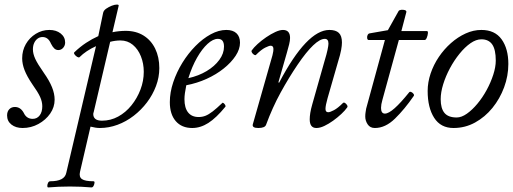

<svg xmlns="http://www.w3.org/2000/svg" viewBox="-20 -547 2244 840"><path d="M79 13Q49 13 30 -2Q11 -17 11 -42Q11 -59 20.5 -69Q30 -79 45 -79Q70 -79 84 -53Q96 -27 123 -27Q142 -27 153.5 -42Q165 -57 165 -82Q165 -102 155.5 -123Q146 -144 121 -179Q98 -213 87.5 -240Q77 -267 77 -292Q77 -326 93 -354Q109 -382 136.5 -399Q164 -416 196 -416Q226 -416 245.5 -400.5Q265 -385 265 -361Q265 -348 256.5 -338Q248 -328 235 -328Q225 -328 217.5 -335Q210 -342 203 -356Q191 -385 166 -385Q154 -385 144.5 -378Q135 -371 129.5 -359Q124 -347 124 -331Q124 -312 134 -290Q144 -268 172 -228Q196 -194 207.5 -165.5Q219 -137 219 -111Q219 -78 199.5 -50Q180 -22 148 -4.5Q116 13 79 13Z M191 273Q187 273 187 266Q187 259 190.5 252.5Q194 246 200 246Q231 246 248.5 237Q266 228 270 209L400 -345Q378 -335 360 -323Q342 -311 328 -297Q325 -294 318 -298Q311 -302 306.5 -308.5Q302 -315 305 -318Q330 -342 356.5 -359.5Q383 -377 410 -389L431 -490Q433 -501 444.5 -509Q456 -517 469 -522Q482 -527 491.5 -527Q501 -527 499 -521L472 -406Q486 -409 501 -410.5Q516 -412 530 -412Q575 -412 608 -391.5Q641 -371 659 -334Q677 -297 677 -249Q677 -209 662.5 -170.5Q648 -132 623 -99Q598 -66 565 -40.5Q532 -15 494 -1Q456 13 417 13Q408 13 398 11.5Q388 10 376 7L330 205Q325 227 338.5 236.5Q352 246 389 246Q394 246 393.5 252.5Q393 259 389.5 266Q386 273 380 273Q358 271 334.5 270Q311 269 286 269Q261 269 237 270Q213 271 191 273ZM426 -19Q464 -19 497 -37Q530 -55 555 -86Q580 -117 594.5 -155Q609 -193 609 -233Q609 -269 596.5 -300.5Q584 -332 561 -351Q538 -370 507 -370Q496 -370 484.5 -368.5Q473 -367 462 -364L390 -57Q389 -54 388.5 -52Q388 -50 388 -48Q388 -34 397.5 -26.5Q407 -19 426 -19Z M821 13Q775 13 749 -17Q723 -47 723 -100Q723 -143 738 -187.5Q753 -232 778 -272.5Q803 -313 835 -345.5Q867 -378 902 -397Q937 -416 970 -416Q999 -416 1014.5 -401.5Q1030 -387 1030 -360Q1030 -332 1011 -303Q992 -274 959 -247.5Q926 -221 884 -202Q842 -183 795 -174Q791 -154 789 -139.5Q787 -125 787 -113Q787 -75 803 -55Q819 -35 849 -35Q865 -35 879 -40.5Q893 -46 910.5 -59.5Q928 -73 952 -96Q954 -99 958 -96Q962 -93 965 -88Q968 -83 966 -80Q926 -31 891.5 -9Q857 13 821 13ZM804 -205Q849 -215 884 -236Q919 -257 939.5 -285Q960 -313 960 -343Q960 -360 953.5 -368.5Q947 -377 933 -377Q912 -377 888 -355Q864 -333 842 -294.5Q820 -256 804 -205Z M1110 13Q1082 13 1086 -3L1172 -305Q1177 -324 1176 -335.5Q1175 -347 1164 -347Q1157 -347 1140 -338.5Q1123 -330 1100 -307Q1097 -304 1091.5 -307.5Q1086 -311 1082.5 -316.5Q1079 -322 1081 -326Q1090 -339 1107 -354.5Q1124 -370 1144.5 -384Q1165 -398 1184.5 -407Q1204 -416 1218 -416Q1249 -416 1249 -381Q1249 -369 1245 -353Q1241 -337 1235 -316L1198 -187L1201 -185Q1262 -301 1317 -358.5Q1372 -416 1421 -416Q1449 -416 1462.5 -403Q1476 -390 1476 -361Q1476 -348 1472.5 -328.5Q1469 -309 1459 -277L1413 -117Q1404 -85 1404 -70.5Q1404 -56 1416 -56Q1424 -56 1441 -65Q1458 -74 1480 -96Q1484 -100 1489.5 -96.5Q1495 -93 1498.5 -87Q1502 -81 1499 -77Q1490 -64 1473.5 -48.5Q1457 -33 1437.5 -19Q1418 -5 1399 4Q1380 13 1364 13Q1335 13 1335 -25Q1335 -37 1337.5 -53Q1340 -69 1346 -90L1401 -284Q1409 -310 1413 -329Q1417 -348 1417 -356Q1417 -377 1401 -377Q1380 -377 1350 -348.5Q1320 -320 1282 -264Q1244 -208 1208 -142.5Q1172 -77 1144 -1Q1139 13 1110 13Z M1620 13Q1599 13 1588.5 -3Q1578 -19 1578 -37Q1578 -48 1579.5 -56.5Q1581 -65 1582 -72L1664 -372H1593Q1588 -372 1586.5 -379Q1585 -386 1588 -393Q1591 -400 1597 -401L1677 -415L1724 -499Q1727 -503 1735 -504Q1743 -505 1750.5 -503Q1758 -501 1758 -495L1736 -411H1848Q1853 -411 1852 -401Q1851 -391 1847 -381.5Q1843 -372 1838 -372H1725L1653 -110Q1650 -100 1648.5 -91Q1647 -82 1647 -75Q1647 -50 1664 -50Q1680 -50 1706.5 -73.5Q1733 -97 1770 -143Q1773 -147 1779 -144.5Q1785 -142 1789 -136.5Q1793 -131 1790 -127Q1750 -69 1708 -28Q1666 13 1620 13Z M1964 13Q1908 13 1879.5 -31.5Q1851 -76 1851 -149Q1851 -187 1864 -225.5Q1877 -264 1900 -298Q1923 -332 1953 -358.5Q1983 -385 2017 -400.5Q2051 -416 2086 -416Q2145 -416 2174.5 -375Q2204 -334 2204 -267Q2204 -215 2185.5 -165Q2167 -115 2134.5 -75Q2102 -35 2058.5 -11Q2015 13 1964 13ZM1978 -33Q1999 -33 2022.5 -49.5Q2046 -66 2068.5 -93Q2091 -120 2109 -153Q2127 -186 2138 -220Q2149 -254 2149 -282Q2149 -330 2133.5 -352.5Q2118 -375 2086 -375Q2063 -375 2038.5 -358Q2014 -341 1990.5 -312Q1967 -283 1948.5 -248.5Q1930 -214 1919 -178.5Q1908 -143 1908 -113Q1908 -73 1924.5 -53Q1941 -33 1978 -33Z"/></svg>

Font: Junicode VF
Style: Italic
Weight: 400
Italic angle: -11°
Designer: Peter S. Baker
Version: Version 2.209